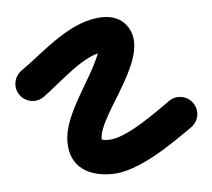

<svg xmlns="http://www.w3.org/2000/svg" viewBox="-74 -340 462 419"><g transform="rotate(-5 157.0 -130.5)"><path d="M21.6 -140.3C21.6 -140.3 21.6 -140.3 21.6 -140.3C61.1 -168.2 118.6 -227.5 166 -227.5C166 -227.5 160.3 -229.6 156.4 -234.7C148.9 -244.3 158.8 -255.6 148.8 -227.6C128.3 -170.4 64.7 -99.5 64.7 -37.8C64.7 18 104.9 40.3 155.3 40.3C214.2 40.3 289.7 -13.5 336.5 -46.3C353.5 -58.2 357.6 -81.5 345.7 -98.5C333.8 -115.5 310.5 -119.6 293.5 -107.7C293.5 -107.7 293.5 -107.7 293.5 -107.7C262.6 -86.1 193.6 -34.7 155.3 -34.7C143.5 -34.7 139.7 -36.2 139.7 -37.8C139.7 -93.5 268.7 -211.8 216.1 -280C203.9 -295.9 185.4 -302.5 166 -302.5C95 -302.5 33.7 -240.6 -21.6 -201.7C-38.5 -189.7 -42.6 -166.3 -30.7 -149.4C-18.7 -132.5 4.7 -128.4 21.6 -140.3Z"/></g></svg>

Font: FRB American Cursive Extrabold
Style: Bold Italic
Weight: 800
Italic angle: -25°
Version: Version 2.0;Modular Font Editor K font №1